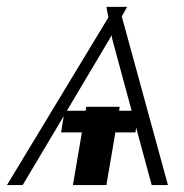

<svg xmlns="http://www.w3.org/2000/svg" viewBox="-84 -534 532 554"><path d="M353.7 0 308.9 -165.5 306.8 -152H248.9L223 0H126.4L152.3 -152H92.3L99.8 -198.9L-18.5 0H-63.9L228.7 -483.7L223 -514.2H282.7L267.4 -486.5L400.6 0ZM231.5 -420.5 109 -214.5H163L164.8 -225.9H261.4L259.6 -214.5H295.8L240.1 -420.5L237.9 -432.2Z"/></svg>

Font: Inter Thin  BETA
Style: Italic
Weight: 100
Italic angle: -9.39999°
Designer: Rasmus Andersson
Foundry: rsms
Version: Version 3.011;git-f93a4a705